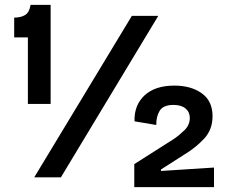

<svg xmlns="http://www.w3.org/2000/svg" viewBox="-20 -725 940 785"><path d="M94 -300V-572H38V-653Q65 -653 82.5 -663.5Q100 -674 105 -705H187V-300ZM120 0 519 -660H627L229 0ZM529 40V-54L691 -157Q713 -172 734.5 -193Q756 -214 756 -243Q756 -267 738.5 -281.5Q721 -296 689 -296Q647 -296 632.5 -271.5Q618 -247 619 -214L530 -229Q528 -295 571 -335Q614 -375 693 -375Q761 -375 805 -343.5Q849 -312 849 -250Q849 -195 814.5 -158Q780 -121 735 -94L638 -32V-26L855 -40V40Z"/></svg>

Font: Bricolage Grotesque 10pt Medium
Style: Regular
Weight: 500
Designer: Mathieu Triay
Foundry: Atelier Triay
Version: Version 1.000; ttfautohint (v1.8.4.7-5d5b);gftools[0.9.32]